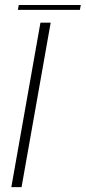

<svg xmlns="http://www.w3.org/2000/svg" viewBox="-20 -768 352 788"><path d="M26.5 0H68.5L188 -675H146ZM53.5 -727.5H308L311.5 -747.5H57Z"/></svg>

Font: Anybody Thin ExtraLight
Style: Italic
Weight: 250
Italic angle: -10°
Version: Version 1.113;gftools[0.9.25]